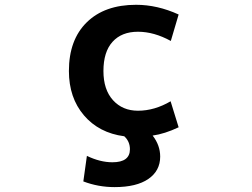

<svg xmlns="http://www.w3.org/2000/svg" viewBox="-20 -554 1040 793"><path d="M684.6 -135.7 717.8 -28.3Q660.2 -1 610.4 5.9Q641.6 45.9 641.6 92.8Q641.6 151.4 592.8 185.1Q543.9 218.8 453.1 218.8Q385.7 218.8 324.2 195.3L338.9 89.8Q393.6 116.2 444.3 116.2Q516.6 116.2 516.6 62.5Q516.6 30.3 493.2 8.8Q388.7 -4.9 326.7 -77.6Q264.6 -150.4 264.6 -260.7Q264.6 -389.6 338.4 -461.9Q412.1 -534.2 542 -534.2Q629.9 -534.2 717.8 -494.1L685.5 -384.8Q616.2 -422.9 549.8 -422.9Q482.4 -422.9 444.8 -381.3Q407.2 -339.8 407.2 -260.7Q407.2 -183.6 446.8 -140.1Q486.3 -96.7 549.8 -96.7Q618.2 -96.7 684.6 -135.7Z"/></svg>

Font: Gen Shin Gothic Monospace Bold
Style: Bold
Weight: 700
Designer: [Source Han Sans]
Ryoko NISHIZUKA  (kana & ideographs); Paul D. Hunt (Latin, Greek & Cyrillic); Wenlong ZHANG  (bopomofo
Version: Version 1.002.20150607